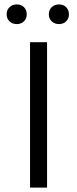

<svg xmlns="http://www.w3.org/2000/svg" viewBox="-20 -849 349 869"><path d="M116 -658H193V0H116ZM10 -784Q10 -804 23 -816.5Q36 -829 56 -829Q76 -829 88.5 -816.5Q101 -804 101 -784Q101 -765 88.5 -752.5Q76 -740 56 -740Q36 -740 23 -752.5Q10 -765 10 -784ZM201 -784Q201 -804 214 -816.5Q227 -829 247 -829Q267 -829 279.5 -816.5Q292 -804 292 -784Q292 -765 279.5 -752.5Q267 -740 247 -740Q227 -740 214 -752.5Q201 -765 201 -784Z"/></svg>

Font: LXGW Bright GB
Style: Regular
Weight: 400
Designer: Christian Thalmann (Catharsis Fonts)
Foundry: LXGW / Christian Thalmann (Catharsis Fonts) / Fontworks Inc.
Version: Version 5.510